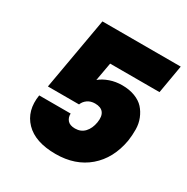

<svg xmlns="http://www.w3.org/2000/svg" viewBox="-166 -873 987 1015"><g transform="rotate(30 327.5 -365.5)"><path d="M171.9 -731H649.9L620.1 -558.1H318.8L298.8 -446.8Q322.8 -466.8 357.7 -479Q392.6 -491.2 432.1 -491.2Q476.1 -491.2 510.3 -478Q544.4 -464.8 564.7 -442.4Q585 -419.9 597.2 -389.6Q609.4 -359.4 609.9 -324.7Q610.4 -290 605 -252.9Q584 -134.3 505.4 -67.1Q426.8 0 307.1 0Q182.6 0 122.3 -62.3Q62 -124.5 78.1 -225.1H270Q268.6 -201.7 282.7 -184.8Q296.9 -168 329.1 -168Q364.7 -168 387 -191.9Q409.2 -215.8 416 -255.9Q422.4 -295.4 407 -315.7Q391.6 -335.9 356 -335.9Q329.1 -335.9 310.3 -322.5Q291.5 -309.1 284.2 -289.1H94.2Z"/></g></svg>

Font: Poppins ExtraBold
Style: Italic
Weight: 800
Italic angle: -10°
Designer: Ninad Kale (Devanagari), Jonny Pinhorn (Latin)
Foundry: Indian Type Foundry
Version: Version 3.200;PS 1.000;hotconv 16.6.54;makeotf.lib2.5.65590